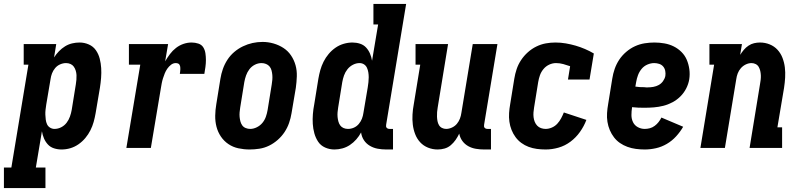

<svg xmlns="http://www.w3.org/2000/svg" viewBox="-69 -755 4089 980"><path d="M-49 205V100H-11L76 -425H52V-530H218L207 -462Q218 -479 232 -493.5Q246 -508 263 -518.5Q280 -529 299 -533.5Q318 -538 337 -538Q362 -538 384.5 -528Q407 -518 420.5 -498.5Q434 -479 440 -455.5Q446 -432 447.5 -407.5Q449 -383 447 -357.5Q445 -332 441 -307L419 -177Q415 -154 409 -132.5Q403 -111 392.5 -90Q382 -69 366.5 -50.5Q351 -32 331.5 -18.5Q312 -5 290 1.5Q268 8 245 8Q225 8 206.5 2Q188 -4 175.5 -17.5Q163 -31 155.5 -48.5Q148 -66 145 -85L114 100H163V205ZM209 -97Q227 -97 243.5 -105.5Q260 -114 271 -128.5Q282 -143 288 -160Q294 -177 297 -194L318 -324Q320 -336 321 -348Q322 -360 321.5 -371.5Q321 -383 317.5 -394.5Q314 -406 307.5 -415Q301 -424 290.5 -428.5Q280 -433 268 -433Q253 -433 238 -426.5Q223 -420 212.5 -407.5Q202 -395 196.5 -380.5Q191 -366 189 -351L167 -221Q165 -208 163.5 -195Q162 -182 162.5 -169.5Q163 -157 164.5 -144.5Q166 -132 171 -121Q176 -110 186.5 -103.5Q197 -97 209 -97Z M576 0 647 -425H589V-530H789L774 -442Q785 -461 798.5 -479Q812 -497 829.5 -510.5Q847 -524 867.5 -531Q888 -538 909 -538Q927 -538 943.5 -532.5Q960 -527 968.5 -513.5Q977 -500 979.5 -483Q982 -466 982 -448.5Q982 -431 979.5 -413Q977 -395 974 -378H849Q850 -384 850.5 -390Q851 -396 851.5 -402Q852 -408 851 -413.5Q850 -419 847.5 -424Q845 -429 839.5 -431Q834 -433 828 -433Q815 -433 804 -424.5Q793 -416 785 -404.5Q777 -393 772 -380.5Q767 -368 763 -355.5Q759 -343 756.5 -330Q754 -317 752 -304L701 0Z M1205 8Q1176 8 1148 2Q1120 -4 1097 -19.5Q1074 -35 1058.5 -58Q1043 -81 1036 -108Q1029 -135 1029.5 -164.5Q1030 -194 1035 -223L1056 -353Q1060 -378 1068.5 -402.5Q1077 -427 1091.5 -449.5Q1106 -472 1126.5 -489.5Q1147 -507 1171 -518.5Q1195 -530 1220 -535.5Q1245 -541 1271 -541Q1300 -541 1327.5 -533Q1355 -525 1378 -510Q1401 -495 1416.5 -472Q1432 -449 1439.5 -422Q1447 -395 1446 -365.5Q1445 -336 1441 -307L1419 -177Q1415 -152 1406.5 -127.5Q1398 -103 1383.5 -81Q1369 -59 1348.5 -41Q1328 -23 1304.5 -11.5Q1281 0 1255.5 4Q1230 8 1205 8ZM1208 -97Q1225 -97 1242 -105.5Q1259 -114 1270.5 -128Q1282 -142 1288 -159Q1294 -176 1297 -194L1318 -324Q1320 -336 1321 -348Q1322 -360 1321 -372Q1320 -384 1317 -395.5Q1314 -407 1307 -415.5Q1300 -424 1289 -428.5Q1278 -433 1266 -433Q1248 -433 1231.5 -424.5Q1215 -416 1204 -401.5Q1193 -387 1187 -370Q1181 -353 1178 -336L1157 -206Q1155 -194 1154 -182Q1153 -170 1154 -158.5Q1155 -147 1158 -135.5Q1161 -124 1167.5 -115Q1174 -106 1185 -101.5Q1196 -97 1208 -97Z M1638 8Q1613 8 1590.5 -2Q1568 -12 1555 -31.5Q1542 -51 1535.5 -74.5Q1529 -98 1527.5 -122.5Q1526 -147 1528 -172.5Q1530 -198 1535 -223L1556 -353Q1560 -376 1566 -397.5Q1572 -419 1582.5 -440Q1593 -461 1608.5 -479.5Q1624 -498 1643.5 -511.5Q1663 -525 1685.5 -531.5Q1708 -538 1730 -538Q1750 -538 1768.5 -532Q1787 -526 1799.5 -512.5Q1812 -499 1819.5 -481.5Q1827 -464 1830 -445L1861 -630H1837V-735H2004L1902 -119Q1901 -114 1901.5 -110Q1902 -106 1904.5 -103Q1907 -100 1911 -98.5Q1915 -97 1920 -97H1937V8H1902Q1880 8 1858.5 4Q1837 0 1818.5 -11Q1800 -22 1788.5 -39.5Q1777 -57 1774 -79Q1764 -60 1749.5 -43.5Q1735 -27 1717 -15Q1699 -3 1678.5 2.5Q1658 8 1638 8ZM1707 -97Q1723 -97 1737.5 -103.5Q1752 -110 1762.5 -122.5Q1773 -135 1778.5 -149.5Q1784 -164 1786 -179L1808 -309Q1810 -322 1811.5 -335Q1813 -348 1813 -360.5Q1813 -373 1811 -385.5Q1809 -398 1804 -409Q1799 -420 1789 -426.5Q1779 -433 1766 -433Q1749 -433 1732.5 -424.5Q1716 -416 1704.5 -401.5Q1693 -387 1687 -370Q1681 -353 1678 -336L1657 -206Q1655 -194 1654 -182Q1653 -170 1654 -158.5Q1655 -147 1658 -135.5Q1661 -124 1667.5 -115Q1674 -106 1684.5 -101.5Q1695 -97 1707 -97Z M2165 8Q2139 8 2115.5 -1.5Q2092 -11 2075.5 -29Q2059 -47 2050 -70.5Q2041 -94 2038 -119Q2035 -144 2036.5 -170.5Q2038 -197 2043 -223L2076 -425H2052V-530H2218L2165 -206Q2163 -195 2162 -183Q2161 -171 2161.5 -159.5Q2162 -148 2164 -137Q2166 -126 2171.5 -116.5Q2177 -107 2187 -102Q2197 -97 2208 -97Q2223 -97 2238 -104Q2253 -111 2263 -123Q2273 -135 2278.5 -149.5Q2284 -164 2286 -179L2344 -530H2470L2402 -119Q2401 -114 2401.5 -110Q2402 -106 2404.5 -103Q2407 -100 2411 -98.5Q2415 -97 2420 -97H2437V8H2402Q2381 8 2360 4.5Q2339 1 2321 -9Q2303 -19 2291 -35.5Q2279 -52 2275 -73Q2267 -56 2256.5 -41Q2246 -26 2232 -14Q2218 -2 2200.5 3Q2183 8 2165 8Z M2716 8Q2693 8 2671 5Q2649 2 2629 -5.5Q2609 -13 2592 -25.5Q2575 -38 2562.5 -55Q2550 -72 2542 -92Q2534 -112 2531 -134Q2528 -156 2529.5 -178.5Q2531 -201 2535 -223L2556 -353Q2560 -378 2568 -402Q2576 -426 2590.5 -448Q2605 -470 2625 -488Q2645 -506 2668.5 -517.5Q2692 -529 2716.5 -533.5Q2741 -538 2766 -538Q2793 -538 2819 -533.5Q2845 -529 2869 -522Q2893 -515 2916.5 -505Q2940 -495 2962 -482L2940 -349H2830L2841 -417Q2824 -423 2806 -428Q2788 -433 2769 -433Q2751 -433 2734 -425Q2717 -417 2705 -402.5Q2693 -388 2687 -371Q2681 -354 2678 -336L2657 -206Q2655 -194 2654 -181.5Q2653 -169 2654.5 -156.5Q2656 -144 2660.5 -133Q2665 -122 2673 -113.5Q2681 -105 2692.5 -101Q2704 -97 2716 -97Q2732 -97 2748 -104Q2764 -111 2775.5 -123.5Q2787 -136 2795 -151Q2803 -166 2809 -181L2924 -143Q2912 -111 2891.5 -82Q2871 -53 2843 -32Q2815 -11 2782 -1.5Q2749 8 2716 8Z M3222 8Q3199 8 3176.5 5Q3154 2 3133.5 -5.5Q3113 -13 3095.5 -25Q3078 -37 3065 -54Q3052 -71 3043.5 -91Q3035 -111 3031.5 -133Q3028 -155 3029.5 -178Q3031 -201 3035 -223L3056 -353Q3060 -379 3068.5 -403.5Q3077 -428 3091.5 -450Q3106 -472 3127 -490Q3148 -508 3172 -519Q3196 -530 3221.5 -534Q3247 -538 3271 -538Q3297 -538 3322.5 -533.5Q3348 -529 3370 -518Q3392 -507 3409.5 -489.5Q3427 -472 3436.5 -449.5Q3446 -427 3449.5 -401.5Q3453 -376 3449 -350Q3445 -326 3433.5 -303.5Q3422 -281 3404 -263Q3386 -245 3363.5 -233Q3341 -221 3317 -215Q3293 -209 3269 -207Q3245 -205 3222 -205Q3205 -205 3189 -205.5Q3173 -206 3157 -208V-206Q3154 -187 3154 -167.5Q3154 -148 3162 -131.5Q3170 -115 3186.5 -106Q3203 -97 3222 -97Q3235 -97 3248 -100.5Q3261 -104 3272.5 -112.5Q3284 -121 3292.5 -132Q3301 -143 3307 -155L3418 -108Q3403 -82 3382 -59Q3361 -36 3334.5 -20.5Q3308 -5 3279 1.5Q3250 8 3222 8ZM3237 -309Q3251 -309 3265.5 -311.5Q3280 -314 3293 -321Q3306 -328 3315 -340.5Q3324 -353 3327 -367Q3329 -380 3326.5 -393Q3324 -406 3316 -415.5Q3308 -425 3295.5 -429Q3283 -433 3270 -433Q3253 -433 3235.5 -425.5Q3218 -418 3206 -403.5Q3194 -389 3187.5 -371.5Q3181 -354 3178 -336L3174 -313Q3185 -311 3196.5 -310.5Q3208 -310 3219 -310Q3219 -310 3219 -310Q3219 -310 3219 -310Q3224 -309 3228.5 -309Q3233 -309 3237 -309Z M3506 0 3576 -425H3552V-530H3718L3709 -475Q3717 -488 3727.5 -500.5Q3738 -513 3751.5 -522Q3765 -531 3780 -534.5Q3795 -538 3810 -538Q3836 -538 3859.5 -528.5Q3883 -519 3899.5 -501Q3916 -483 3925 -459.5Q3934 -436 3937 -411Q3940 -386 3938.5 -359.5Q3937 -333 3933 -307L3899 -105H3923V0H3757L3810 -324Q3810 -324 3810 -324Q3810 -324 3810 -324Q3812 -335 3813.5 -347Q3815 -359 3814.5 -370.5Q3814 -382 3811.5 -393Q3809 -404 3803.5 -413.5Q3798 -423 3788 -428Q3778 -433 3767 -433Q3752 -433 3737.5 -426Q3723 -419 3712.5 -407Q3702 -395 3696.5 -380.5Q3691 -366 3689 -351L3631 0Z"/></svg>

Font: Iosevka Slab Extrabold
Style: Italic
Weight: 800
Italic angle: -9°
Monospace: yes
Designer: Belleve Invis
Foundry: Belleve Invis
Version: Version 11.1.0; ttfautohint (v1.8.3)